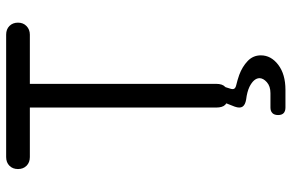

<svg xmlns="http://www.w3.org/2000/svg" viewBox="-186 -584 971 640"><g transform="rotate(-90 300.0 -264.5)"><path d="M261 -651H96Q78 -651 67 -662Q56 -673 56 -690.5Q56 -708 67 -719Q78 -730 96 -730H504Q522 -730 533 -719Q544 -708 544 -690.5Q544 -673 532.5 -662Q521 -651 504 -651H340V-30Q340 -9 330 0Q330 1 329 1L324 17Q321 26 324 30.5Q327 35 336 37Q353 41 370 47Q397 57 416 75Q435 93 435 119Q435 153 403.5 177Q372 201 320 201H261Q249 201 242.5 195Q236 189 236 176.5Q236 164 242.5 157.5Q249 151 261 151H309Q332 151 345.5 139Q359 127 359 114Q358 95 330 81Q313 73 288 70Q270 67 264 58Q258 49 264 32L275 4Q272 2 270 0Q261 -9 261 -30Z"/></g></svg>

Font: Maple Mono NL Light
Style: Regular
Weight: 300
Monospace: yes
Designer: subframe7536
Version: Version 7.000